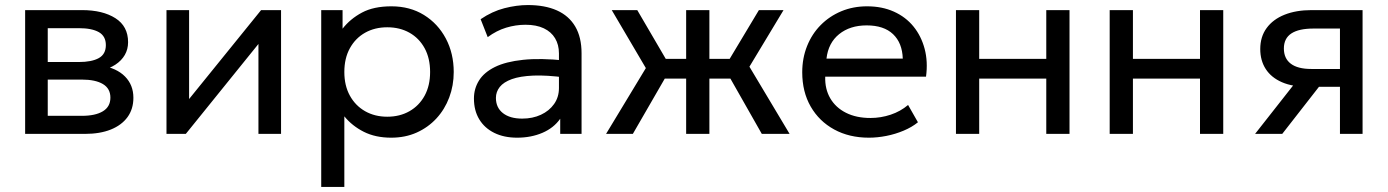

<svg xmlns="http://www.w3.org/2000/svg" viewBox="-20 -530 5493 760"><path d="M79.5 0V-490H304.5Q386.5 -490 436.8 -458Q487 -426 487 -363Q487 -335 474 -312.5Q461 -290 437 -274.2Q413 -258.5 380.5 -251L379 -271Q441.5 -261 474.8 -227.2Q508 -193.5 508 -143Q508 -98.5 484.8 -66.5Q461.5 -34.5 418.5 -17.2Q375.5 0 316 0ZM169 -71.5H303.5Q357.5 -71.5 387.2 -89.5Q417 -107.5 417 -143.5Q417 -179.5 387.5 -197.2Q358 -215 303.5 -215H155V-284.5H292Q343 -284.5 371 -300Q399 -315.5 399 -351.5Q399 -387 371.2 -402.8Q343.5 -418.5 292 -418.5H169Z M639 0V-490H728.5V-138L1013.5 -490H1092.5V0H1003V-356L715.5 0Z M1251.5 210V-490H1336V-416.5Q1366.5 -455.5 1412.8 -480.2Q1459 -505 1529.5 -505Q1602.5 -505 1658 -470.8Q1713.5 -436.5 1744.8 -377.5Q1776 -318.5 1776 -245Q1776 -191.5 1758.2 -144.2Q1740.5 -97 1707.5 -61.2Q1674.5 -25.5 1629.2 -5.2Q1584 15 1528.5 15Q1466.5 15 1420.2 -8.2Q1374 -31.5 1343 -69.5V210ZM1513 -68Q1562.5 -68 1600.8 -89.8Q1639 -111.5 1660.8 -151.2Q1682.5 -191 1682.5 -245Q1682.5 -299.5 1660.8 -339.2Q1639 -379 1600.8 -400.5Q1562.5 -422 1513 -422Q1463.5 -422 1425.2 -400.5Q1387 -379 1365 -339.2Q1343 -299.5 1343 -245Q1343 -191 1365 -151.2Q1387 -111.5 1425.2 -89.8Q1463.5 -68 1513 -68Z M2027 15Q1975 15 1936.5 -4Q1898 -23 1877 -57.8Q1856 -92.5 1856 -140Q1856 -179 1876 -211.2Q1896 -243.5 1939 -264.8Q1982 -286 2050.5 -293.2Q2119 -300.5 2216 -290.5L2218.5 -223Q2143.5 -233 2091 -230.8Q2038.5 -228.5 2006 -216.8Q1973.5 -205 1958.2 -185.8Q1943 -166.5 1943 -142.5Q1943 -104 1970.8 -82.2Q1998.5 -60.5 2047 -60.5Q2088.5 -60.5 2121.2 -75.8Q2154 -91 2173.2 -118.2Q2192.5 -145.5 2192.5 -181.5V-318.5Q2192.5 -353 2177.2 -378.5Q2162 -404 2132.5 -418Q2103 -432 2060 -432Q2021.5 -432 1983.5 -420.5Q1945.5 -409 1910.5 -383L1882.5 -454Q1928 -485 1976.5 -497.5Q2025 -510 2069.5 -510Q2137 -510 2184.5 -488.8Q2232 -467.5 2257 -425Q2282 -382.5 2282 -319V0H2197.5V-60Q2172 -23.5 2127 -4.2Q2082 15 2027 15Z M2696 0V-219H2562.5V-297H2696V-490H2788V-297H2920.5V-219H2788V0ZM2379 0 2536.5 -260.5 2401.5 -490H2502.5L2636 -261.5L2485 0ZM2995.5 0 2847 -261.5 2984 -490H3081.5L2946.5 -266L3105.5 0Z M3419.5 15Q3341.5 15 3282 -17.5Q3222.5 -50 3189 -108.2Q3155.5 -166.5 3155.5 -244Q3155.5 -300 3174.8 -348Q3194 -396 3228.8 -431Q3263.5 -466 3310.2 -485.5Q3357 -505 3412 -505Q3471.5 -505 3518.2 -484Q3565 -463 3595.8 -425.2Q3626.5 -387.5 3640 -336.8Q3653.5 -286 3645.5 -226.5H3246.5Q3245 -177.5 3266.5 -140.8Q3288 -104 3328.8 -83.5Q3369.5 -63 3425.5 -63Q3466.5 -63 3505.5 -76Q3544.5 -89 3574.5 -114.5L3613.5 -46Q3589.5 -26.5 3556.8 -12.8Q3524 1 3488.5 8Q3453 15 3419.5 15ZM3251.5 -298H3553.5Q3551.5 -360 3515 -394.8Q3478.5 -429.5 3410.5 -429.5Q3344.5 -429.5 3301.5 -394.8Q3258.5 -360 3251.5 -298Z M3764 0V-490H3856V-297H4121.5V-490H4213.5V0H4121.5V-219H3856V0Z M4372.5 0V-490H4464.5V-297H4730V-490H4822V0H4730V-219H4464.5V0Z M4948 0 5142.5 -247.5 5160 -186.5Q5097 -186 5054.5 -204.5Q5012 -223 4990.2 -256.8Q4968.5 -290.5 4968.5 -336Q4968.5 -384.5 4993.8 -419Q5019 -453.5 5064.8 -471.8Q5110.5 -490 5171.5 -490H5373.5V0H5284V-417H5179.5Q5121 -417 5091.5 -397.5Q5062 -378 5062 -338Q5062 -298.5 5089.5 -277.8Q5117 -257 5170.5 -257H5298V-186.5H5201L5055.5 0Z"/></svg>

Font: Geologica Roman Light
Style: Regular
Weight: 300
Designer: Sindre Bremnes, Frode Helland
Foundry: Monokrom Skriftforlag AS
Version: Version 1.010;gftools[0.9.28]